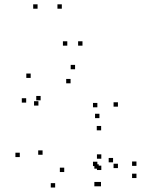

<svg xmlns="http://www.w3.org/2000/svg" viewBox="-20 -836 660 878"><path d="M441.8 16V-4H421.8V16ZM604 -21.8V-41.8H584V-21.8ZM604 -77.5V-97.5H584V-77.5ZM497 -93.7V-113.7H477V-93.7ZM519.3 -67.3V-87.3H499.3V-67.3ZM519.3 -348.3V-368.3H499.3V-348.3ZM323.3 -519.3V-539.3H303.3V-519.3ZM120.3 -479.7V-499.7H100.3V-479.7ZM99.7 -366.8V-386.8H79.7V-366.8ZM155.7 -353.2V-373.2H135.7V-353.2ZM165.8 -377.2V-397.2H145.8V-377.2ZM302.7 -455V-475H282.7V-455ZM425.2 -345.3V-365.3H405.2V-345.3ZM425.2 -76.5V-96.5H405.2V-76.5ZM431.5 -64.7V-84.7H411.5V-64.7ZM431.5 16V-4H411.5V16ZM443.3 -58.5V-78.5H423.3V-58.5ZM443.3 -110.2V-130.2H423.3V-110.2ZM273.7 -49.3V-69.3H253.7V-49.3ZM174.7 -128.3V-148.3H154.7V-128.3ZM442.5 -240V-260H422.5V-240ZM434.7 -295.8V-315.8H414.7V-295.8ZM70.5 -117.7V-137.7H50.5V-117.7ZM232.2 21.5V1.5H212.2V21.5ZM357.2 -627.2V-647.2H337.2V-627.2ZM262.7 -796.2V-816.2H242.7V-796.2ZM151.8 -796.2V-816.2H131.8V-796.2ZM287.7 -627.2V-647.2H267.7V-627.2Z"/></svg>

Font: Monaspace Xenon Dots Var
Style: Regular
Weight: 400
Designer: Riley Cran and the Lettermatic Team
Version: Version 1.100 (Monaspace Xenon Dots)